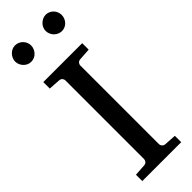

<svg xmlns="http://www.w3.org/2000/svg" viewBox="-295 -905 920 920"><g transform="rotate(-45 165.0 -445.5)"><path d="M33.2 0V-43L92.8 -46.9Q103.5 -47.9 108.6 -54.7Q113.8 -61.5 113.8 -68.8V-602.1Q113.8 -609.4 108.6 -615.7Q103.5 -622.1 92.8 -623L33.2 -627V-670.9H296.9V-627L235.8 -623Q225.6 -622.1 220.2 -615.7Q214.8 -609.4 214.8 -602.1V-68.8Q214.8 -61.5 220.2 -54.7Q225.6 -47.9 235.8 -46.9L296.9 -43V0ZM116.2 -836.4Q116.2 -825.2 111.8 -814.9Q107.4 -804.7 100.1 -796.9Q92.8 -789.1 82.8 -784.7Q72.8 -780.3 61.5 -780.3Q50.3 -780.3 40.5 -784.7Q30.8 -789.1 23.4 -796.9Q16.1 -804.7 11.7 -814.5Q7.3 -824.2 7.3 -835.4Q7.3 -846.2 11.7 -856.2Q16.1 -866.2 23.4 -874Q30.8 -881.8 40.5 -886.5Q50.3 -891.1 61.5 -891.1Q72.8 -891.1 82.8 -886.7Q92.8 -882.3 100.1 -875Q107.4 -867.7 111.8 -857.7Q116.2 -847.7 116.2 -836.4ZM323.2 -836.4Q323.2 -825.2 319.1 -814.9Q314.9 -804.7 307.6 -796.9Q300.3 -789.1 290.5 -784.7Q280.8 -780.3 269.5 -780.3Q258.3 -780.3 248.3 -784.7Q238.3 -789.1 230.7 -796.9Q223.1 -804.7 218.8 -814.9Q214.4 -825.2 214.4 -836.4Q214.4 -846.7 218.8 -856.7Q223.1 -866.7 231 -874.3Q238.8 -881.8 248.5 -886.5Q258.3 -891.1 269.5 -891.1Q280.8 -891.1 290.5 -886.7Q300.3 -882.3 307.6 -874.8Q314.9 -867.2 319.1 -857.2Q323.2 -847.2 323.2 -836.4Z"/></g></svg>

Font: Charis SIL Eur
Style: Regular
Weight: 400
Foundry: SIL International
Version: Version 5.000